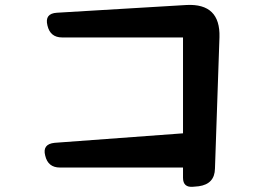

<svg xmlns="http://www.w3.org/2000/svg" viewBox="-20 -727 1040 769"><path d="M713 -56H220Q172 -56 161 -104Q149 -150 199 -155L713 -193V-577H229Q181 -577 170 -625Q158 -673 208 -676L727 -707Q863 -714 859 -578L841 -52Q840 10 776 19L754 21Q713 25 713 -15Z"/></svg>

Font: MaokenZhuyuanTi
Style: Regular
Weight: 400
Designer: Fontworks Inc & LongZhuTi team: ZERO子、时光羊、荆南、频凡、刘鹏、Little White Dog、帆影Magmeta、奈白不弍、白日月球、ChaoTawei、雨三（排名不分先后）
Version: Version 1.000; 20230222